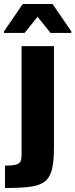

<svg xmlns="http://www.w3.org/2000/svg" viewBox="-46 -741 377 961"><path d="M-21 200V88Q18 88 35.5 82.5Q53 77 57.5 65.5Q62 54 62 35V-510H224V0Q224 69 213.5 109Q203 149 177 168.5Q151 188 103 194Q55 200 -21 200ZM-26 -576V-584L68 -721H217L311 -584V-576H207L142 -657L77 -576Z"/></svg>

Font: Saira
Style: Bold
Weight: 700
Designer: Hector Gatti with collaboration of the Omnibus-Type team
Foundry: Omnibus-Type
Version: Version 1.100; ttfautohint (v1.8.3)